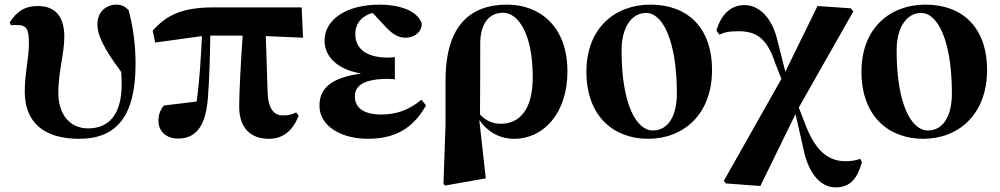

<svg xmlns="http://www.w3.org/2000/svg" viewBox="-20 -583 4324 830"><path d="M27 -474C31 -475 48 -475 52 -475C96 -475 105 -457 105 -395C105 -331 87 -267 87 -187C87 -51 173 17 322 17C486 17 566 -83 566 -307C566 -393 555 -467 536 -539C522 -554 506 -563 484 -563C438 -563 401 -531 401 -478C401 -434 425 -378 504 -272C505 -254 506 -235 506 -219C506 -86 449 -28 361 -28C278 -28 232 -93 232 -182C232 -271 258 -352 258 -424C258 -512 219 -557 143 -557C91 -557 54 -537 22 -486Z M1129 -427 1290 -420 1284 -551H901C769 -551 699 -518 640 -450L651 -399L853 -427C849 -343 843 -235 830 -144C786 -139 697 -128 689 -127C673 -110 665 -86 665 -61C665 -12 702 16 750 16C831 16 871 -44 879 -164C885 -240 888 -344 889 -429H1029C1022 -331 1014 -187 1014 -122C1014 -24 1069 17 1142 17C1201 17 1245 -15 1271 -83L1260 -97C1242 -88 1228 -84 1202 -84C1166 -84 1140 -111 1137 -180Z M1802 -152C1751 -110 1698 -88 1628 -88C1556 -88 1514 -114 1514 -167C1514 -213 1554 -242 1656 -242C1666 -242 1676 -241 1687 -240V-336C1677 -335 1666 -334 1657 -334C1574 -334 1516 -365 1516 -436C1516 -486 1550 -517 1591 -527L1648 -466C1676 -436 1702 -420 1732 -420C1775 -420 1805 -448 1803 -483C1780 -543 1695 -563 1621 -563C1479 -563 1383 -500 1383 -407C1383 -350 1423 -286 1541 -265C1411 -247 1361 -201 1361 -126C1361 -36 1458 17 1570 17C1715 17 1777 -52 1822 -127Z M2056 -400C2058 -479 2092 -528 2155 -528C2218 -528 2283 -441 2283 -249C2283 -105 2223 -48 2145 -48C2110 -48 2080 -61 2055 -88C2056 -129 2056 -396 2056 -400ZM1906 -45 1897 213 1905 219 2080 188 2052 -64C2086 -15 2137 17 2204 17C2327 17 2433 -91 2433 -274C2433 -475 2307 -563 2173 -563C2011 -563 1906 -471 1906 -235Z M2782 17C2933 17 3058 -87 3058 -280C3058 -467 2949 -563 2792 -563C2638 -563 2515 -461 2515 -273C2515 -80 2633 17 2782 17ZM2802 -19C2732 -19 2667 -129 2667 -366C2667 -462 2709 -527 2773 -527C2847 -527 2906 -402 2906 -179C2906 -84 2870 -19 2802 -19Z M3698 103C3686 110 3657 114 3636 114C3565 114 3508 75 3463 -41L3433 -118L3669 -534L3658 -547L3514 -557L3375 -273L3338 -419C3314 -509 3260 -561 3199 -561C3142 -561 3099 -525 3077 -451L3090 -433C3107 -442 3129 -448 3171 -448C3248 -448 3295 -421 3332 -308L3358 -242L3109 199L3118 210L3267 221L3419 -90L3453 60C3478 182 3537 227 3592 227C3657 227 3686 188 3706 118Z M3971 17C4122 17 4247 -87 4247 -280C4247 -467 4138 -563 3981 -563C3827 -563 3704 -461 3704 -273C3704 -80 3822 17 3971 17ZM3991 -19C3921 -19 3856 -129 3856 -366C3856 -462 3898 -527 3962 -527C4036 -527 4095 -402 4095 -179C4095 -84 4059 -19 3991 -19Z"/></svg>

Font: Noto Serif KR Black
Style: Regular
Weight: 900
Version: Version 1.001;PS 1.001;hotconv 16.6.54;makeotf.lib2.5.65590